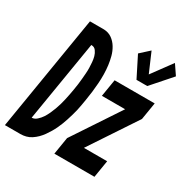

<svg xmlns="http://www.w3.org/2000/svg" viewBox="-217 -918 1035 1066"><g transform="rotate(30 300.5 -385.5)"><path d="M533 -583H464L398 -714L455 -766L508 -643L602 -771L644 -709ZM-43 0 78 -735H168Q197 -734 219 -718.5Q241 -703 255.5 -679Q270 -655 277 -628.5Q284 -602 287.5 -575Q291 -548 291.5 -519Q292 -490 290 -461.5Q288 -433 284.5 -403.5Q281 -374 276 -345Q273 -328 270 -310Q267 -292 263 -274.5Q259 -257 254 -240Q249 -223 243.5 -205.5Q238 -188 231.5 -171Q225 -154 217 -137Q209 -120 199.5 -104Q190 -88 179 -72.5Q168 -57 154.5 -43.5Q141 -30 125 -19.5Q109 -9 91.5 -4.5Q74 0 56 0ZM65 -110Q82 -110 97.5 -124Q113 -138 123 -153.5Q133 -169 141 -186.5Q149 -204 155.5 -221.5Q162 -239 167 -256.5Q172 -274 176 -292Q180 -310 183.5 -328Q187 -346 190 -364Q193 -382 195.5 -400Q198 -418 199.5 -436.5Q201 -455 202.5 -473Q204 -491 203.5 -509Q203 -527 201.5 -545Q200 -563 195.5 -579.5Q191 -596 180.5 -610.5Q170 -625 152 -625H150ZM274 0 292 -110 491 -410H342L360 -520H617L599 -410L400 -110H549L531 0Z"/></g></svg>

Font: Iosevka SS04 XBd Ex
Style: Italic
Weight: 800
Width: 7
Italic angle: -9°
Monospace: yes
Designer: Belleve Invis
Foundry: Belleve Invis
Version: Version 19.0.0; ttfautohint (v1.8.4)